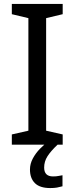

<svg xmlns="http://www.w3.org/2000/svg" viewBox="-20 -734 379 974"><path d="M298 0H40V-52L124 -71V-642L40 -662V-714H298V-662L214 -642V-71L298 -52ZM204 116Q204 161 249 161Q266 161 277.5 158.5Q289 156 297 155V211Q283 215 269 217.5Q255 220 235 220Q182 220 157 195Q132 170 132 126Q132 97 146.5 70Q161 43 182.5 21Q204 -1 224 -15L272 0Q238 32 221 58.5Q204 85 204 116Z"/></svg>

Font: Noto Sans Indic Siyaq Numbers
Style: Regular
Weight: 400
Designer: Monotype Design Team
Foundry: Monotype Imaging Inc.
Version: Version 2.002; ttfautohint (v1.8.4.7-5d5b)